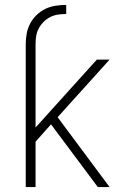

<svg xmlns="http://www.w3.org/2000/svg" viewBox="-20 -763 540 783"><path d="M85 -583Q85 -605 89 -626.5Q93 -648 103 -667Q113 -686 129 -701.5Q145 -717 164.5 -726.5Q184 -736 206 -739.5Q228 -743 250 -743V-706Q233 -706 216.5 -703.5Q200 -701 185 -693.5Q170 -686 158 -674Q146 -662 138 -647Q130 -632 127.5 -615.5Q125 -599 125 -583ZM379 0 188 -256 125 -185V0H85V-583H125V-243L375 -520H427L215 -285L427 0Z"/></svg>

Font: Iosevka Extralight
Style: Regular
Weight: 200
Monospace: yes
Designer: Belleve Invis
Foundry: Belleve Invis
Version: Version 32.0.1; ttfautohint (v1.8.4)